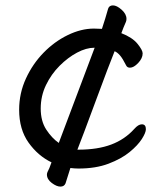

<svg xmlns="http://www.w3.org/2000/svg" viewBox="-20 -602 596 712"><path d="M328 -496Q343 -496 358 -495Q371 -534 381 -570Q385 -582 399 -582Q413 -582 431 -566Q449 -550 449 -532Q449 -526 447 -521Q438 -501 430 -479Q471 -463 490 -439.5Q509 -416 509 -404Q509 -386 492.5 -368.5Q476 -351 462 -351Q452 -351 448 -359Q435 -385 425 -396.5Q415 -408 405 -412Q385 -363 335.5 -229Q286 -95 267 -47H271Q342 -47 392.5 -66Q443 -85 478 -124Q493 -141 506 -141Q521 -141 521 -123Q521 -110 506 -86.5Q491 -63 460.5 -38Q430 -13 382.5 5Q335 23 271 23Q257 23 241 21L223 78Q218 90 204 90Q190 90 172 76.5Q154 63 154 45Q154 40 157 34Q162 26 171 0Q121 -24 86 -73Q51 -122 51 -195Q51 -256 76 -310.5Q101 -365 141.5 -406.5Q182 -448 231.5 -472Q281 -496 328 -496ZM330 -425Q300 -425 266 -407Q232 -389 201 -358Q170 -327 150.5 -286.5Q131 -246 131 -199.5Q131 -153 151.5 -121.5Q172 -90 198 -72L331 -425Z"/></svg>

Font: Moon Stars Kai
Style: Bold
Weight: 700
Designer: GuiWonder
Version: Version 1.101